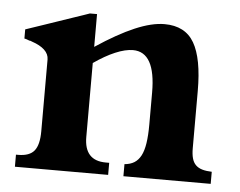

<svg xmlns="http://www.w3.org/2000/svg" viewBox="-40 -503 687 550"><g transform="rotate(5 303.0 -228.0)"><path d="M524.4 -97.2Q524.4 -80.1 527.6 -68.4Q530.8 -56.6 538.1 -49.3Q545.4 -42 556.9 -38.6Q568.4 -35.2 584.5 -34.7V0H333.5V-34.7Q350.1 -36.1 361.6 -43.2Q373 -50.3 380.4 -64.2Q387.7 -78.1 391.1 -100.3Q394.5 -122.6 394.5 -153.8V-246.1Q394.5 -362.3 329.6 -362.3Q307.6 -362.3 278.8 -350.1Q250 -337.9 217.8 -315.4V-102.5Q217.8 -34.7 279.8 -34.7H289.6V0H21.5V-34.7H27.8Q60.5 -34.7 74.2 -51.8Q87.9 -68.8 87.9 -107.9V-314Q87.9 -329.6 75.2 -341.6Q62.5 -353.5 39.1 -361.3Q37.6 -362.3 34.9 -363Q32.2 -363.8 31.7 -363.3Q28.8 -364.3 25.4 -365.7Q22 -367.2 16.6 -368.2V-394.5Q21.5 -396 35.4 -400.9Q49.3 -405.8 67.9 -411.9Q86.4 -418 107.2 -425.3Q127.9 -432.6 146.5 -438.7Q165 -444.8 179 -449.7Q192.9 -454.6 197.3 -456.1H217.8V-361.8Q280.3 -403.3 328.4 -423.8Q376.5 -444.3 413.1 -444.3Q472.7 -444.3 498.5 -399.7Q524.4 -355 524.4 -261.7Z"/></g></svg>

Font: XB Niloofar
Style: Bold
Weight: 700
Designer: Behnam
Foundry: Irmug
Version: Version 7.201 2008